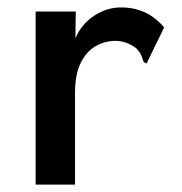

<svg xmlns="http://www.w3.org/2000/svg" viewBox="-20 -496 490 517"><path d="M76 -465H184L183 -393Q200 -432 234 -454Q268 -476 306 -476Q377 -476 422 -422L379 -334L375 -325L367 -329Q364 -337 361 -345.5Q358 -354 347 -366Q320 -386 291 -386Q263 -386 238 -372Q213 -358 197.5 -327Q182 -296 182 -245V1H76Z"/></svg>

Font: Inconsolata SemiCondensed Bold
Style: Regular
Weight: 700
Width: 4
Monospace: yes
Designer: Raph Levien, Cyreal, Brenton Simpson
Foundry: Raph Levien, Cyreal, Google
Version: Version 3.001; ttfautohint (v1.8.2.53-6de2)